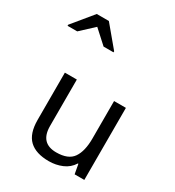

<svg xmlns="http://www.w3.org/2000/svg" viewBox="-283 -1097 1127 1237"><g transform="rotate(30 280.5 -478.0)"><path d="M533 -536V0H461L448 -71H444Q418 -29 372 -9.5Q326 10 274 10Q177 10 128 -36.5Q79 -83 79 -185V-536H168V-191Q168 -63 287 -63Q376 -63 410.5 -113Q445 -163 445 -257V-536ZM-57 -806V-814L68 -966H158L285 -814V-806H211L112 -896L15 -806Z"/></g></svg>

Font: Noto Sans Tifinagh Azawagh
Style: Regular
Weight: 400
Designer: JamraPatel
Foundry: JamraPatel LLC
Version: Version 2.006; ttfautohint (v1.8.4.7-5d5b)